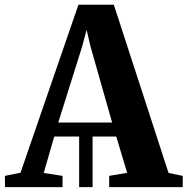

<svg xmlns="http://www.w3.org/2000/svg" viewBox="-48 -766 768 786"><path d="M-27.5 0 -28 -46 36 -59 273 -746.5H418L642 -58L700 -46V0H399V-46L472.5 -58.5L428 -207H331V0H276V-207H174L131 -58L208 -46V0ZM190.5 -264.5H411L323 -574L306.5 -643.5L287.5 -573Z"/></svg>

Font: Merriweather 60pt
Style: Bold
Weight: 700
Version: Version 2.100